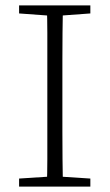

<svg xmlns="http://www.w3.org/2000/svg" viewBox="-20 -694 408 714"><path d="M51 0V-30L175 -38H193L316 -30V0ZM154 0Q156 -51 156 -102Q156 -153 156 -205.5Q156 -258 156 -309V-365Q156 -417 156 -468.5Q156 -520 156 -571.5Q156 -623 154 -674H214Q213 -623 212.5 -571.5Q212 -520 212 -468.5Q212 -417 212 -365V-309Q212 -258 212 -206Q212 -154 212.5 -102.5Q213 -51 214 0ZM51 -644V-674H316V-644L193 -635H175Z"/></svg>

Font: Source Serif 4 18pt Light
Style: Regular
Weight: 300
Designer: Frank Grießhammer
Foundry: Adobe Systems Incorporated
Version: Version 4.004;hotconv 1.0.116;makeotfexe 2.5.65601